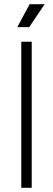

<svg xmlns="http://www.w3.org/2000/svg" viewBox="-20 -900 254 920"><path d="M132 0H82V-700H132ZM194 -880 120 -770H63L122 -880Z"/></svg>

Font: Space Grotesk Variable
Style: Regular
Weight: 400
Designer: Florian Karsten (Space Grotesk), Colophon Foundry (Space Mono)
Foundry: Florian Karsten
Version: Version 1.106